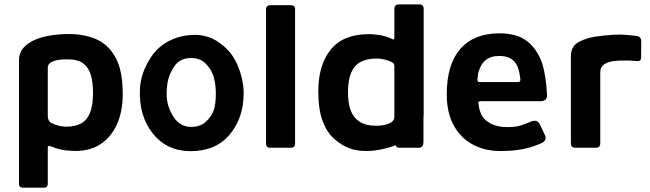

<svg xmlns="http://www.w3.org/2000/svg" viewBox="-20 -674 2967 876"><path d="M284 -96Q324.3 -96.7 350.8 -111.3Q377.3 -126 390.8 -159.8Q404.3 -193.7 404.3 -249Q404.3 -298.7 394.3 -332.5Q384.3 -366.3 359.5 -384.8Q334.7 -403.3 289 -403.3Q242.3 -403.3 220.2 -393.5Q198 -383.7 198 -365.3V-145.7Q198.7 -121.7 212.3 -114Q247.7 -95.7 284 -96ZM198 0V163.3Q198 183 179 182.3H85.3Q66 182.3 66.7 163.3V-399.7Q66.7 -430.7 84.5 -452.8Q102.3 -475 133.5 -489.7Q164.7 -504.3 206.5 -511.5Q248.3 -518.7 294.7 -518.7Q367.3 -518.7 422 -493.7Q476.7 -468.7 508.3 -409.7Q540 -350.7 540 -244.3Q540 -166.7 514.2 -108.3Q488.3 -50 440.7 -17.7Q393 14.7 324 14.7Q310 14.7 281.5 12.2Q253 9.7 209 -7.3Q198 -11.7 198 0Z M848.7 15.7Q740.7 15 677 -65.2Q613.3 -145.3 618.3 -266.7Q621.7 -342.3 669.5 -414Q717.3 -485.7 806.3 -507.7Q901.7 -529 967.7 -487.8Q1033.7 -446.7 1062.7 -379.5Q1091.7 -312.3 1091.7 -246.7Q1091 -134.7 1027.5 -59.5Q964 15.7 848.7 15.7ZM851.7 -95Q893.3 -95 918.5 -118Q943.7 -141 954.2 -168Q964.7 -195 964.7 -248Q964.7 -288 955.2 -322.3Q945.7 -356.7 918 -384.2Q890.3 -411.7 843.7 -409Q799 -406 776.8 -373.3Q754.7 -340.7 747.5 -311.2Q740.3 -281.7 740.3 -244Q740.3 -191 770.2 -143.2Q800 -95.3 851.7 -95Z M1307.7 0H1212.7Q1193.7 0 1193.7 -19V-630Q1193.7 -650.3 1214 -650.3H1306.3Q1327.3 -650.3 1326.3 -631.3V-20Q1326.3 0 1307.7 0Z M1695 -100.3Q1731 -100.3 1755.2 -110.5Q1779.3 -120.7 1779.3 -141.7V-370.7Q1780 -384 1768 -390.3Q1754 -397.7 1738 -401.3Q1717.7 -407 1697.3 -407Q1655 -407 1626 -391.8Q1597 -376.7 1582.3 -342.8Q1567.7 -309 1567.7 -252.7Q1567.7 -204.3 1579.8 -171Q1592 -137.7 1620.2 -119Q1648.3 -100.3 1695 -100.3ZM1779.3 -504V-634.7Q1780 -653.3 1799.3 -654H1892.3Q1913.7 -654 1913 -633V-152Q1912.3 -114.7 1890 -84Q1867.7 -53.3 1825.2 -30.3Q1782.7 -7.3 1736.7 3.8Q1690.7 15 1652 15Q1607.7 15 1573.5 2.3Q1539.3 -10.3 1505.2 -40.3Q1471 -70.3 1451.7 -122.5Q1432.3 -174.7 1432.3 -257.3Q1432.3 -378.7 1489.7 -448.5Q1547 -518.3 1662.7 -518.3Q1678.3 -518.3 1703.5 -515.3Q1728.7 -512.3 1755.7 -502L1768.3 -496.3Q1779.3 -489 1779.3 -504ZM1785.7 -206.7H1912V-28Q1912 0 1890.3 0H1801.3Q1784 0 1784 -20.7Z M2354.3 -311.7Q2348.7 -362.3 2334.3 -383.3Q2311.7 -419.3 2256.7 -418.7Q2222.7 -418.7 2200.2 -403.2Q2177.7 -387.7 2165.7 -353.7Q2160.3 -340.3 2158.3 -312.7Q2157.3 -299.7 2168 -299.7H2342.3Q2355.7 -299.7 2354.3 -311.7ZM2163.3 -199.3Q2168 -156.7 2188 -133.3Q2224.7 -95.7 2287.7 -94.3Q2324.7 -93.7 2346.3 -99Q2370.3 -105 2401.7 -119Q2432 -131.7 2444 -104.7L2465 -60.3Q2479 -33.3 2448.3 -19.7Q2403.7 -0.7 2363.3 6.7Q2320.3 15 2263.7 15Q2190.3 15 2135 -15.7Q2079.7 -46.3 2049 -104.2Q2018.3 -162 2018.3 -243.3Q2018.3 -380.3 2080.7 -451.2Q2143 -522 2258.7 -522Q2338 -522 2384.2 -486.7Q2430.3 -451.3 2454.3 -384Q2471.3 -326.3 2475.7 -242.3Q2478 -213 2446 -212.3H2173.3Q2158.7 -212 2163.3 -199.3Z M2584.7 -20.7V-417.3Q2584.7 -463.3 2620.7 -482.3Q2651.7 -499.7 2695.3 -506.7Q2739.3 -513.3 2784.3 -515.7Q2814 -517 2839.2 -514.7Q2864.3 -512.3 2887.7 -509.7Q2905.7 -505.3 2905.7 -484L2905 -413Q2905 -393.7 2887.3 -395.3Q2844 -399.3 2802 -397.3Q2718.7 -394 2718.7 -345V-20.3Q2718.7 0 2698.3 0H2603.7Q2584.7 0 2584.7 -20.7Z"/></svg>

Font: Vivano Light
Style: Regular
Weight: 300
Designer: Joe Prince, Josias Burgherr
Version: Version 2.064;September 19, 2022;FontCreator 14.0.0.2877 64-